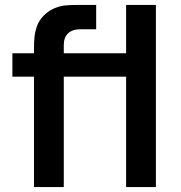

<svg xmlns="http://www.w3.org/2000/svg" viewBox="-20 -755 730 775"><path d="M359.8 -445.5V-540H494.8V-445.5ZM117.2 -548.5V-556.5Q117.2 -584.8 119.2 -605.4Q121.2 -625.9 128.8 -648Q136.4 -670.2 152.5 -687.7Q171.8 -709.2 195.5 -719.8Q219.2 -730.3 240.8 -732.8Q262.3 -735.2 290.2 -735H300.7H368.2V-637H305.7Q271.8 -637 254.6 -620.2Q237.5 -603.4 237.5 -574.5V0H117.2ZM30 -445.5V-540H368.2V-445.5ZM489 0V-735H609.3V0Z"/></svg>

Font: Manrope
Style: Regular
Weight: 400
Designer: Mikhail Sharanda
Foundry: Mikhail Sharanda
Version: Version 4.503